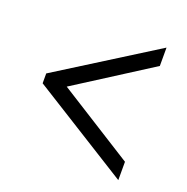

<svg xmlns="http://www.w3.org/2000/svg" viewBox="-97 -697 659 678"><g transform="rotate(20 232.5 -358.0)"><path d="M417 -109 49 -339V-376L417 -607V-538L133 -357L417 -178Z"/></g></svg>

Font: Noto Serif Tamil Condensed Medium
Style: Regular
Weight: 500
Width: 3
Designer: Indian Type Foundry, Tom Grace, and the Monotype Design Team
Foundry: Monotype Imaging Inc.
Version: Version 2.004; ttfautohint (v1.8.4.7-5d5b)